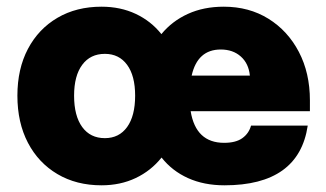

<svg xmlns="http://www.w3.org/2000/svg" viewBox="-20 -538 976 574"><path d="M32 -252Q32 -332 63.5 -391.8Q95 -451.5 151.8 -484.8Q208.5 -518 283.5 -518Q340 -518 385.8 -496.5Q431.5 -475 462.5 -436Q494.5 -475 541.8 -496.5Q589 -518 649 -518Q724.5 -518 782.5 -482Q840.5 -446 873.5 -382.8Q906.5 -319.5 906.5 -238V-205.5H550Q565.5 -111 650 -111Q685 -111 704.5 -125Q724 -139 730.5 -162.5H900Q873.5 16 651 16Q590 16 542.2 -5.5Q494.5 -27 463 -67Q431.5 -27.5 385.8 -5.8Q340 16 283.5 16Q208.5 16 151.8 -17.5Q95 -51 63.5 -111.2Q32 -171.5 32 -252ZM640 -390Q570.5 -390 553 -312H727Q723.5 -348 700 -369Q676.5 -390 640 -390ZM384 -252Q384 -311.5 360 -344.2Q336 -377 293.5 -377Q250 -377 225.8 -344.2Q201.5 -311.5 201.5 -252Q201.5 -191.5 225.8 -158.2Q250 -125 293.5 -125Q336 -125 360 -158.2Q384 -191.5 384 -252Z"/></svg>

Font: Overused Grotesk ExtraBold
Style: Regular
Weight: 800
Version: Version 0.004